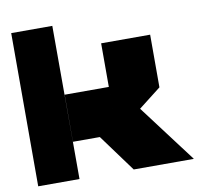

<svg xmlns="http://www.w3.org/2000/svg" viewBox="-85 -887 1047 980"><g transform="rotate(-10 438.0 -397.0)"><path d="M530 0 354 -240 568 -363 841 -1V0ZM35 0V-794H248L249 0ZM249 -193V-437H478V-193ZM478 -193V-663H732V-390L479 -193Z"/></g></svg>

Font: Foldit Black
Style: Regular
Weight: 900
Version: Version 1.003